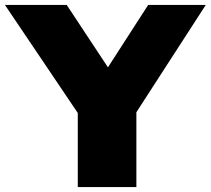

<svg xmlns="http://www.w3.org/2000/svg" viewBox="-50 -760 856 780"><path d="M266 0V-301L-30 -740H221L388.5 -486.5L552 -740H786L504 -304V0Z"/></svg>

Font: Encode Sans Exp Black
Style: Regular
Weight: 900
Width: 7
Designer: Multiple Designers
Foundry: Impallari Type
Version: Version 3.002; ttfautohint (v1.8.3) -l 8 -r 50 -G 200 -x 14 